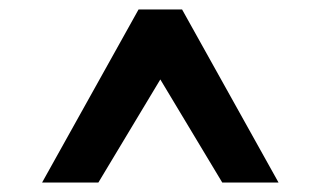

<svg xmlns="http://www.w3.org/2000/svg" viewBox="-20 -732 656 406"><path d="M69 -346 273 -712H365L569 -346H450L319 -564L188 -346Z"/></svg>

Font: Overpass Mono Light
Style: Regular
Weight: 300
Monospace: yes
Designer: Delve Withrington, Dave Bailey
Foundry: Delve Fonts LLC
Version: Version 4.000